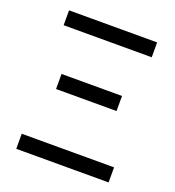

<svg xmlns="http://www.w3.org/2000/svg" viewBox="-122 -753 776 850"><g transform="rotate(20 266.5 -328.0)"><path d="M49 0V-71H484V0ZM124 -309V-380H409V-309ZM59 -586V-656H474V-586Z"/></g></svg>

Font: Pinyin1712
Style: Regular
Weight: 400
Version: Version 1